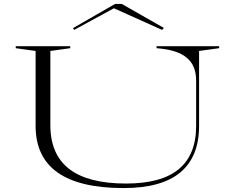

<svg xmlns="http://www.w3.org/2000/svg" viewBox="-20 -943 1180 976"><path d="M608 13Q385 13 273 -66Q161 -145 161 -303V-684L60 -698V-708H337V-698L236 -684V-307Q236 -158 332 -84Q428 -10 621 -10Q800 -10 888.5 -83Q977 -156 977 -303V-532Q977 -571 965.5 -600Q954 -629 929.5 -649.5Q905 -670 867 -682Q829 -694 776 -698V-708H1094V-698L992 -684V-303Q992 -146 896.5 -66.5Q801 13 608 13ZM357 -791 351 -800 565 -923H599L813 -801L804 -791L559 -901Z"/></svg>

Font: Kalnia Expanded ExtraLight
Style: Regular
Weight: 250
Width: 7
Designer: Frida Medrano
Foundry: Frida Medrano
Version: Version 1.105